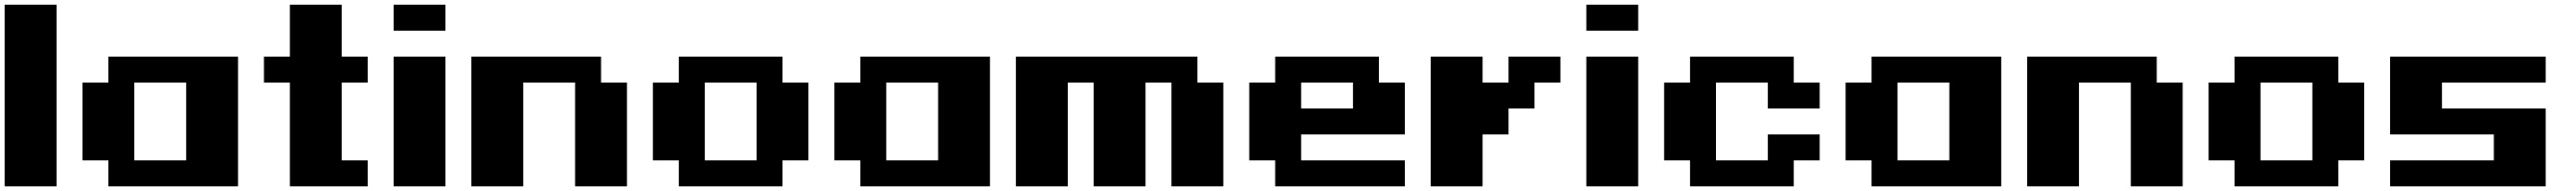

<svg xmlns="http://www.w3.org/2000/svg" viewBox="-20 -798 11040 818"><path d="M222.2 0H0V-777.8H222.2Z M555.6 -111.1H777.8V-444.4H555.6ZM444.4 -111.1H333.3V-444.4H444.4V-555.6H1000V0H444.4Z M1222.2 -555.6V-777.8H1444.4V-555.6H1555.6V-444.4H1444.4V-111.1H1555.6V0H1222.2V-444.4H1111.1V-555.6Z M1666.7 0V-555.6H1888.9V0ZM1666.7 -666.7V-777.8H1888.9V-666.7Z M2222.2 -444.4V0H2000V-555.6H2555.6V-444.4H2666.7V0H2444.4V-444.4Z M2888.9 -111.1H2777.8V-444.4H2888.9V-555.6H3333.3V-444.4H3444.4V-111.1H3333.3V0H2888.9ZM3222.2 -444.4H3000V-111.1H3222.2Z M3777.8 -111.1H4000V-444.4H3777.8ZM3666.7 -111.1H3555.6V-444.4H3666.7V-555.6H4222.2V0H3666.7Z M4666.7 0V-444.4H4555.6V0H4333.3V-555.6H5111.1V-444.4H5222.2V0H5000V-444.4H4888.9V0Z M5888.9 -555.6V-444.4H6000V-222.2H5555.6V-111.1H6000V0H5444.4V-111.1H5333.3V-444.4H5444.4V-555.6ZM5777.8 -444.4H5555.6V-333.3H5777.8Z M6666.7 -555.6V-444.4H6555.6V-333.3H6444.4V-222.2H6333.3V0H6111.1V-555.6H6333.3V-444.4H6444.4V-555.6Z M6777.8 0V-555.6H7000V0ZM6777.8 -666.7V-777.8H7000V-666.7Z M7222.2 -111.1H7111.1V-444.4H7222.2V-555.6H7666.7V-444.4H7777.8V-333.3H7555.6V-444.4H7333.3V-111.1H7555.6V-222.2H7777.8V-111.1H7666.7V0H7222.2Z M8111.1 -111.1H8333.3V-444.4H8111.1ZM8000 -111.1H7888.9V-444.4H8000V-555.6H8555.6V0H8000Z M8888.9 -444.4V0H8666.7V-555.6H9222.2V-444.4H9333.3V0H9111.1V-444.4Z M9555.6 -111.1H9444.4V-444.4H9555.6V-555.6H10000V-444.4H10111.1V-111.1H10000V0H9555.6ZM9888.9 -444.4H9666.7V-111.1H9888.9Z M10888.9 0H10222.2V-111.1H10666.7V-222.2H10222.2V-555.6H10888.9V-444.4H10444.4V-333.3H10888.9Z"/></svg>

Font: Pixeloid Sans
Style: Bold
Weight: 700
Monospace: yes
Designer: GGBot
Version: 0.3